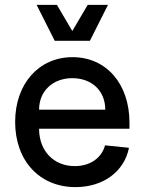

<svg xmlns="http://www.w3.org/2000/svg" viewBox="-20 -750 592 786"><path d="M289 16C403 16 489 -48 508 -145L410 -155C396 -103 349 -70 286 -70C200 -70 140 -132 140 -223H510V-248C510 -407 415 -516 277 -516C139 -516 42 -407 42 -251C42 -92 142 16 289 16ZM411 -301H140C140 -377 196 -430 276 -430C356 -430 411 -378 411 -301ZM204 -583H348L422 -730H339L276 -623L213 -730H130Z"/></svg>

Font: Uncut Sans Medium
Style: Regular
Weight: 500
Designer: Kasper Nordkvist
Foundry: UNCUT.wtf
Version: Version 1.304;Glyphs 3.2 (3246)